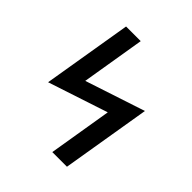

<svg xmlns="http://www.w3.org/2000/svg" viewBox="-200 -868 1001 1001"><g transform="rotate(45 300.0 -367.5)"><path d="M346 0 404 -351 73 -242 155 -735H263L205 -384L536 -493L454 0Z"/></g></svg>

Font: Iosevka Etoile SmBdObl
Style: Regular
Weight: 600
Italic angle: -9°
Designer: Belleve Invis
Foundry: Belleve Invis
Version: Version 15.5.2; ttfautohint (v1.8.4)